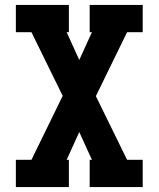

<svg xmlns="http://www.w3.org/2000/svg" viewBox="-20 -755 640 775"><path d="M44 0V-110H107L233 -368L107 -625H44V-735H258V-625H249L300 -513L351 -625H342V-735H556V-625H493L367 -367L493 -110H556V0H342V-110H351L300 -222L249 -110H258V0Z"/></svg>

Font: Iosevka Slab XBdEx
Style: Regular
Weight: 800
Width: 7
Monospace: yes
Designer: Belleve Invis
Foundry: Belleve Invis
Version: Version 11.1.0; ttfautohint (v1.8.3)